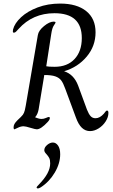

<svg xmlns="http://www.w3.org/2000/svg" viewBox="-20 -724 634 1075"><path d="M405 -66 345 -228Q334 -259 322.5 -274Q311 -289 289.5 -296.5Q268 -304 228 -304L196 -110Q191 -84 177 -68V-67Q182 -65 192.5 -61.5Q203 -58 212 -58Q225 -58 237 -63.5Q249 -69 253 -69Q259 -69 259 -63Q259 -54 247 -41Q209 0 186 0Q178 0 152 -8Q123 -17 112 -17Q96 -17 79.5 -8.5Q63 0 61 0Q56 0 56 -10Q56 -21 61 -30Q66 -39 78 -51Q101 -72 108 -81.5Q115 -91 119 -107Q123 -123 131 -172L192 -528Q196 -553 226.5 -578Q257 -603 281 -603Q291 -603 291 -598Q291 -595 281.5 -581.5Q272 -568 267 -534L239 -353Q252 -350 286 -350Q357 -350 397.5 -393.5Q438 -437 438 -511Q438 -650 285 -650Q163 -650 84 -562Q76 -553 70 -547Q64 -541 58 -541Q52 -541 52 -548Q52 -554 53 -559Q62 -594 98 -627.5Q134 -661 191 -682.5Q248 -704 317 -704Q410 -704 462.5 -662Q515 -620 515 -543Q515 -466 465.5 -407Q416 -348 339 -325Q393 -308 417 -246L467 -110Q477 -85 487.5 -73.5Q498 -62 515 -62Q539 -62 562 -88Q566 -93 570.5 -99Q575 -105 579 -105Q587 -105 587 -92Q587 -68 571.5 -44Q556 -20 532 -5Q508 10 484 10Q458 10 438.5 -8.5Q419 -27 405 -66ZM185 325Q185 322 197 310Q230 276 245.5 247Q261 218 261 191Q261 171 255.5 160.5Q250 150 240 139Q228 127 228 117Q228 101 244 87.5Q260 74 276 74Q293 74 305 91Q317 108 317 140Q317 191 286.5 242.5Q256 294 208 325Q197 331 193 331Q185 331 185 325Z"/></svg>

Font: Charm
Style: Regular
Weight: 400
Designer: Katatrad Aksorn Co.,Ltd.
Foundry: Cadson Demak Co.,Ltd.
Version: Version 1.001